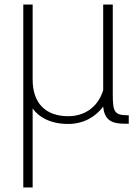

<svg xmlns="http://www.w3.org/2000/svg" viewBox="-20 -510 595 841"><path d="M82 -490V311H123V-35C148 2 201 33 278 33C347 33 399 1 432 -43C438 20 473 32 529 32H544V-5C481 -5 474 -18 474 -98V-490H432V-115C407 -34 343 -1 279 -1C176 -1 123 -62 123 -161V-490Z"/></svg>

Font: LINE Seed JP_OTF Thin
Style: Regular
Weight: 250
Designer: LY Corporation & Fontrix & Fontworks
Version: Version 1.007